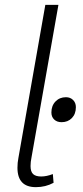

<svg xmlns="http://www.w3.org/2000/svg" viewBox="-20 -762 341 792"><path d="M52 -70Q52 -91 56 -111L167 -742H221L110 -113Q106 -94 106 -77Q106 -54 116.5 -44Q127 -34 150 -34Q172 -34 198 -44L201 -8Q168 10 128 10Q52 10 52 -70ZM192 -298Q192 -326 209 -343.5Q226 -361 252 -361Q270 -361 281.5 -349.5Q293 -338 293 -320Q293 -292 276.5 -275Q260 -258 234 -258Q215 -258 203.5 -269Q192 -280 192 -298Z"/></svg>

Font: Sarabun ExtraLight
Style: Italic
Weight: 275
Italic angle: -10°
Designer: Suppakit Chalermlarp | Katatrad Co.,Ltd.
Foundry: Cadson Demak Co.,Ltd.
Version: Version 1.000; ttfautohint (v1.6)